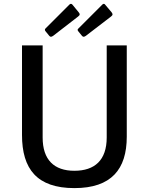

<svg xmlns="http://www.w3.org/2000/svg" viewBox="-20 -956 759 986"><path d="M352 -932C348 -937 342 -938 337 -933L213 -809C210 -806 209 -800 215 -794L233 -772C239 -765 244 -766 253 -772L381 -871C392 -879 391 -885 384 -893ZM520 -932C517 -937 511 -938 506 -933L382 -809C378 -806 377 -800 383 -794L401 -772C407 -765 412 -766 421 -772L550 -871C561 -879 559 -885 553 -893ZM631 -254V-723H528V-250C528 -133 466 -79 362 -79C258 -79 199 -135 199 -250V-723H93V-263C93 -88 170 10 362 10C552 10 631 -87 631 -254Z"/></svg>

Font: United Sans Medium
Style: Regular
Weight: 500
Designer: Pablo Impallari, Rodrigo Fuenzalida (Modified by Dan O. Williams)
Version: Version 1.000;PS 001.000;hotconv 1.0.88;makeotf.lib2.5.64775